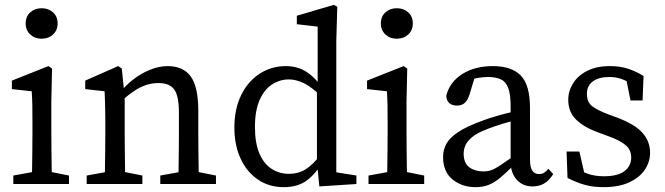

<svg xmlns="http://www.w3.org/2000/svg" viewBox="-20 -760 2745 793"><path d="M152 -600Q124 -600 105 -617.5Q86 -635 86 -663Q86 -692 105 -709Q124 -726 152 -726Q180 -726 199 -709Q218 -692 218 -663Q218 -635 199 -617.5Q180 -600 152 -600ZM195 0H111Q112 -23 112.5 -60.5Q113 -98 113.5 -138.5Q114 -179 114 -210V-257Q114 -298 113.5 -325.5Q113 -353 111 -383L29 -392V-427L180 -487L195 -477L192 -342V-210Q192 -179 192.5 -138.5Q193 -98 193.5 -60.5Q194 -23 195 0ZM165 -55 265 -35V0H35V-35L145 -55Z M498 0H412Q413 -23 413.5 -60.5Q414 -98 414.5 -138.5Q415 -179 415 -210V-257Q415 -285 414.5 -305.5Q414 -326 413.5 -344.5Q413 -363 412 -383L332 -392V-427L468 -487L483 -477L495 -361V-210Q495 -179 495.5 -138.5Q496 -98 496.5 -60.5Q497 -23 498 0ZM468 -55 568 -35V0H338V-35L448 -55ZM752 -55H772L872 -35V0H642V-35ZM672 -487Q737 -487 768 -444Q799 -401 799 -302V-210Q799 -178 799.5 -137.5Q800 -97 800.5 -60Q801 -23 802 0H716Q717 -23 717.5 -60Q718 -97 718.5 -137.5Q719 -178 719 -210V-294Q719 -364 699.5 -390.5Q680 -417 635 -417Q610 -417 587 -410Q564 -403 540 -388Q516 -373 487 -348H466V-393H517L474 -375Q498 -407 530.5 -432Q563 -457 600 -472Q637 -487 672 -487Z M1033 -235Q1033 -169 1051.5 -126Q1070 -83 1102 -62.5Q1134 -42 1174 -42Q1212 -42 1242 -60.5Q1272 -79 1306 -123L1315 -96Q1287 -45 1249 -16Q1211 13 1152 13Q1091 13 1045 -18.5Q999 -50 973.5 -105.5Q948 -161 948 -233Q948 -309 975.5 -366Q1003 -423 1051.5 -455Q1100 -487 1161 -487Q1190 -487 1216 -478Q1242 -469 1267.5 -447Q1293 -425 1319 -386L1309 -360Q1266 -402 1234 -417Q1202 -432 1173 -432Q1136 -432 1104 -411.5Q1072 -391 1052.5 -347.5Q1033 -304 1033 -235ZM1353 -51 1452 -35V0L1299 10L1289 -92V-385L1292 -398V-650L1206 -660V-695L1359 -740L1373 -732L1369 -590V0Z M1619 -600Q1591 -600 1572 -617.5Q1553 -635 1553 -663Q1553 -692 1572 -709Q1591 -726 1619 -726Q1647 -726 1666 -709Q1685 -692 1685 -663Q1685 -635 1666 -617.5Q1647 -600 1619 -600ZM1662 0H1578Q1579 -23 1579.5 -60.5Q1580 -98 1580.5 -138.5Q1581 -179 1581 -210V-257Q1581 -298 1580.5 -325.5Q1580 -353 1578 -383L1496 -392V-427L1647 -487L1662 -477L1659 -342V-210Q1659 -179 1659.5 -138.5Q1660 -98 1660.5 -60.5Q1661 -23 1662 0ZM1632 -55 1732 -35V0H1502V-35L1612 -55Z M1810 -112Q1810 -140 1823 -165Q1836 -190 1871.5 -214Q1907 -238 1974 -262Q1995 -270 2021.5 -278Q2048 -286 2076 -293Q2104 -300 2129 -304V-268Q2095 -261 2056.5 -249Q2018 -237 1995 -228Q1950 -211 1929 -193Q1908 -175 1901.5 -158Q1895 -141 1895 -126Q1895 -86 1918.5 -69Q1942 -52 1976 -52Q1994 -52 2008.5 -57Q2023 -62 2043 -75Q2063 -88 2094 -110L2114 -125L2128 -104L2099 -75Q2069 -45 2045.5 -25.5Q2022 -6 1998.5 3.5Q1975 13 1944 13Q1889 13 1849.5 -18.5Q1810 -50 1810 -112ZM2089 -92V-320Q2089 -369 2079.5 -395.5Q2070 -422 2049 -432Q2028 -442 1995 -442Q1978 -442 1955.5 -438.5Q1933 -435 1905 -424L1945 -455L1919 -369Q1912 -347 1900 -335.5Q1888 -324 1868 -324Q1826 -324 1823 -364Q1837 -421 1889 -454Q1941 -487 2016 -487Q2093 -487 2131 -448Q2169 -409 2169 -314V-102Q2169 -68 2179 -54.5Q2189 -41 2206 -41Q2219 -41 2228 -47Q2237 -53 2245 -63L2265 -41Q2247 -13 2226.5 -1.5Q2206 10 2180 10Q2139 10 2114 -18Q2089 -46 2089 -92Z M2472 13Q2430 13 2395.5 3.5Q2361 -6 2324 -25L2320 -134H2373L2400 -16L2351 -39V-73Q2377 -53 2407 -42.5Q2437 -32 2474 -32Q2532 -32 2559.5 -53.5Q2587 -75 2587 -109Q2587 -141 2564 -160.5Q2541 -180 2494 -197L2448 -214Q2393 -234 2360 -265.5Q2327 -297 2327 -348Q2327 -384 2347 -416Q2367 -448 2405.5 -467.5Q2444 -487 2499 -487Q2540 -487 2573 -476.5Q2606 -466 2638 -446L2634 -345H2584L2564 -446L2600 -430V-404Q2576 -423 2550.5 -432.5Q2525 -442 2498 -442Q2452 -442 2428 -423.5Q2404 -405 2404 -373Q2404 -339 2425 -322Q2446 -305 2497 -286L2527 -275Q2602 -247 2633.5 -211.5Q2665 -176 2665 -129Q2665 -92 2643.5 -59.5Q2622 -27 2579 -7Q2536 13 2472 13Z"/></svg>

Font: Adobe Variable Font Prototype
Style: Regular
Weight: 389
Designer: Frank Grießhammer
Foundry: Adobe
Version: Version 1.004;hotconv 1.0.113;makeotfexe 2.5.65598